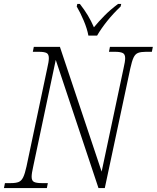

<svg xmlns="http://www.w3.org/2000/svg" viewBox="-37 -951 793 971"><path d="M-17 0 -12 -25H19Q43 -25 57 -30.5Q71 -36 80 -54Q89 -72 97 -109L202 -606Q206 -623 208 -635.5Q210 -648 210 -657Q210 -677 198.5 -683Q187 -689 160 -689H129L134 -714H266L477 -83L588 -606Q596 -640 596 -657Q596 -677 583.5 -683Q571 -689 546 -689H514L519 -714H736L731 -689H700Q676 -689 661.5 -683.5Q647 -678 638.5 -660Q630 -642 622 -605L493 0H461L245 -648L131 -109Q123 -74 123 -57Q123 -37 135 -31Q147 -25 173 -25H205L200 0ZM410 -771Q404 -805 386.5 -846.5Q369 -888 351 -918L354 -931H367Q412 -874 438 -813Q461 -841 491 -871.5Q521 -902 560 -931H576L573 -918Q535 -882 505 -844.5Q475 -807 454 -771Z"/></svg>

Font: Noto Serif SemiCondensed ExtraLight
Style: Italic
Weight: 200
Width: 4
Italic angle: -12°
Designer: Monotype Design Team
Foundry: Monotype Imaging Inc.
Version: Version 2.013